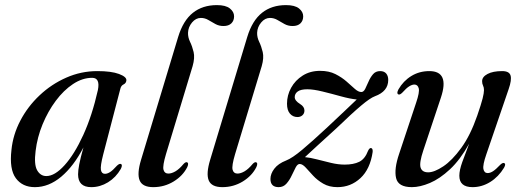

<svg xmlns="http://www.w3.org/2000/svg" viewBox="-20 -742 2102 771"><path d="M394.5 -122Q382.5 -75.5 385.2 -59.8Q388 -44 401.5 -44Q411 -44 422 -51Q433 -58 449.5 -76.5Q459.5 -86 465.5 -83.5Q473.5 -80 465 -63.5Q445.5 -29.5 413.8 -10Q382 9.5 346.5 9.5Q293.5 9.5 293.5 -42Q293.5 -57.5 298.2 -82.2Q303 -107 315 -150Q276 -74.5 226 -32.5Q176 9.5 120 9.5Q70 9.5 43.5 -26.5Q17 -62.5 26 -140Q32 -201 61.8 -257.8Q91.5 -314.5 139 -359.2Q186.5 -404 246 -430.2Q305.5 -456.5 371 -456.5Q427 -456.5 457.8 -445Q488.5 -433.5 487.5 -419.5Q486.5 -408 476.5 -403.2Q466.5 -398.5 463.5 -386.5ZM123 -136Q116 -81.5 129.2 -58.2Q142.5 -35 166 -35Q200 -35 239.5 -78.8Q279 -122.5 314.5 -200.2Q350 -278 373 -380Q383 -429.5 350 -429.5Q311 -429.5 273.2 -404.5Q235.5 -379.5 204 -337.2Q172.5 -295 151 -242.8Q129.5 -190.5 123 -136Z M851 -721.5Q886.5 -721.5 903.2 -708Q920 -694.5 920 -676.5Q920 -659 909 -648.2Q898 -637.5 877.5 -637.5Q859.5 -637.5 845 -645.5Q830.5 -653.5 816.5 -661.8Q802.5 -670 786.5 -670Q766.5 -670 751.2 -651.8Q736 -633.5 735 -610.5Q734.5 -592 743.2 -574Q752 -556 757.5 -533Q763 -510 753.5 -476.5L646.5 -123Q632.5 -76 636.5 -60.5Q640.5 -45 656 -45Q669 -45 684.5 -54Q700 -63 717 -83.5Q725 -92 730.5 -90.5Q739.5 -87.5 732 -71Q714.5 -36 677.2 -13.2Q640 9.5 595.5 9.5Q552 9.5 540.8 -17.5Q529.5 -44.5 546.5 -100.5L695.5 -594Q715.5 -659.5 754.5 -690.5Q793.5 -721.5 851 -721.5Z M1128.5 -721.5Q1164 -721.5 1180.8 -708Q1197.5 -694.5 1197.5 -676.5Q1197.5 -659 1186.5 -648.2Q1175.5 -637.5 1155 -637.5Q1137 -637.5 1122.5 -645.5Q1108 -653.5 1094 -661.8Q1080 -670 1064 -670Q1044 -670 1028.8 -651.8Q1013.5 -633.5 1012.5 -610.5Q1012 -592 1020.8 -574Q1029.5 -556 1035 -533Q1040.5 -510 1031 -476.5L924 -123Q910 -76 914 -60.5Q918 -45 933.5 -45Q946.5 -45 962 -54Q977.5 -63 994.5 -83.5Q1002.5 -92 1008 -90.5Q1017 -87.5 1009.5 -71Q992 -36 954.8 -13.2Q917.5 9.5 873 9.5Q829.5 9.5 818.2 -17.5Q807 -44.5 824 -100.5L973 -594Q993 -659.5 1032 -690.5Q1071 -721.5 1128.5 -721.5Z M1476.5 -132Q1466.5 -63 1427.5 -26.8Q1388.5 9.5 1335 9.5Q1302 9.5 1278 -4.5Q1254 -18.5 1237.2 -36.8Q1220.5 -55 1207.8 -69Q1195 -83 1184 -83.5Q1175 -84 1167.5 -70Q1160 -56 1151.5 -37.5Q1143 -19 1130.5 -4.8Q1118 9.5 1099 9.5Q1066 9.5 1066 -23.5Q1066 -44 1081.5 -64.5Q1097 -85 1129 -97.5Q1153.5 -107 1194 -141Q1234.5 -175 1293 -229.5Q1333.5 -267.5 1364.5 -296.8Q1395.5 -326 1412.5 -342.5Q1386 -345 1349 -355.2Q1312 -365.5 1275.2 -374.5Q1238.5 -383.5 1214 -383.5Q1188 -383.5 1175.8 -374.8Q1163.5 -366 1163.5 -352Q1163.5 -337.5 1185.5 -324Q1202.5 -313.5 1202.5 -298Q1202.5 -286.5 1194.5 -279.2Q1186.5 -272 1174.5 -272Q1156 -272 1144.2 -285.8Q1132.5 -299.5 1132.5 -325.5Q1132.5 -359.5 1149 -389.5Q1165.5 -419.5 1195.5 -438.5Q1225.5 -457.5 1265.5 -457.5Q1301 -457.5 1326.8 -444.5Q1352.5 -431.5 1371.5 -414.8Q1390.5 -398 1404.8 -385.2Q1419 -372.5 1431 -372.5Q1440 -372.5 1446.5 -385.2Q1453 -398 1460 -414.5Q1467 -431 1477.8 -443.8Q1488.5 -456.5 1506.5 -456.5Q1522.5 -456.5 1530.8 -446.8Q1539 -437 1539 -421Q1539 -375 1485.5 -355.5Q1466.5 -348.5 1430.5 -318.2Q1394.5 -288 1329.5 -225.5Q1286 -186 1254.5 -157.2Q1223 -128.5 1204.5 -111Q1226 -109 1253.5 -101.8Q1281 -94.5 1309.8 -87.8Q1338.5 -81 1364 -81Q1399.5 -81 1422.5 -92.2Q1445.5 -103.5 1458 -136.5Q1463.5 -148 1469.5 -147.5Q1477.5 -147 1476.5 -132Z M2005 -87Q2012.5 -83.5 2004 -68.5Q1982 -32 1948.5 -11.2Q1915 9.5 1877.5 9.5Q1824.5 9.5 1824.5 -36.5Q1824.5 -58 1836.2 -91Q1848 -124 1864 -165Q1828 -100.5 1787 -62.2Q1746 -24 1706.2 -7.2Q1666.5 9.5 1634 9.5Q1579 9.5 1570.5 -27Q1562 -63.5 1583 -125L1651 -329.5Q1665.5 -372 1661.5 -387.2Q1657.5 -402.5 1644 -402.5Q1635 -402.5 1623.5 -395.5Q1612 -388.5 1595.5 -370Q1585.5 -360 1579.5 -363Q1571.5 -366.5 1580 -383Q1599.5 -417 1631.8 -436.8Q1664 -456.5 1704 -456.5Q1786 -456.5 1750.5 -350L1680 -138.5Q1663 -88 1669 -69Q1675 -50 1699.5 -50Q1724 -50 1759.8 -73.8Q1795.5 -97.5 1832.2 -148Q1869 -198.5 1896.5 -278Q1912.5 -324.5 1918 -346.5Q1923.5 -368.5 1923.5 -380Q1923.5 -391 1919.8 -398.2Q1916 -405.5 1916 -416Q1916 -433.5 1937.8 -445Q1959.5 -456.5 1996.5 -456.5Q2025 -456.5 2030.2 -438.8Q2035.5 -421 2022.5 -384L1933 -122.5Q1918 -79.5 1921.2 -63.2Q1924.5 -47 1938.5 -47Q1948 -47 1959.5 -54.2Q1971 -61.5 1989 -80.5Q1999 -90 2005 -87Z"/></svg>

Font: Fraunces 72pt S000
Style: Italic
Weight: 400
Italic angle: -16°
Version: Version 1.000; ttfautohint (v1.8.3)